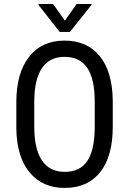

<svg xmlns="http://www.w3.org/2000/svg" viewBox="-20 -922 641 952"><path d="M539.1 -293Q539.1 -147.5 477.1 -68.8Q415 9.8 300.8 9.8Q190.9 9.8 127.2 -66.7Q63.5 -143.1 61 -282.7V-416.5Q61 -559.1 124 -639.9Q187 -720.7 299.8 -720.7Q412.1 -720.7 474.9 -643.3Q537.6 -565.9 539.1 -422.4ZM449.7 -417.5Q449.7 -530.3 412.8 -585.2Q376 -640.1 299.8 -640.1Q226.1 -640.1 188.2 -584.5Q150.4 -528.8 149.9 -420.4V-293Q149.9 -184.1 187.7 -127Q225.6 -69.8 300.8 -69.8Q376 -69.8 412.1 -122.6Q448.2 -175.3 449.7 -284.2ZM301.8 -819.3 359.9 -902.3H433.6V-897.5L326.7 -763.7H275.9L170.9 -897.5V-902.3H243.2Z"/></svg>

Font: Roboto Condensed
Style: Regular
Weight: 400
Designer: Google
Version: Version 2.001047; 2015